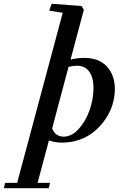

<svg xmlns="http://www.w3.org/2000/svg" viewBox="-130 -745 649 1018"><path d="M199.7 11.2Q161.1 11.2 129.4 -0.5L69.3 224.6H135.7L127.9 252.9H-109.9L-102.5 224.6H-39.1L202.6 -677.2L130.9 -688.5L144 -725.1L302.7 -712.9L314.5 -692.9L244.1 -429.2Q280.3 -438 315.4 -438Q395.5 -438 437.3 -391.8Q479 -345.7 479 -272Q479 -231.4 466.6 -190.9Q454.1 -150.4 429.4 -114Q404.8 -77.6 371.8 -49.6Q338.9 -21.5 293.9 -5.1Q249 11.2 199.7 11.2ZM277.3 -396.5Q261.2 -396.5 233.4 -390.6L146.5 -64Q163.6 -20.5 208 -20.5Q249.5 -20.5 286.6 -60.5Q323.7 -100.6 344.7 -160.4Q365.7 -220.2 365.7 -279.3Q365.7 -333 343.5 -364.7Q321.3 -396.5 277.3 -396.5Z"/></svg>

Font: Elstob 14pt
Style: Bold Italic
Weight: 700
Italic angle: -20°
Designer: Peter S. Baker
Version: Version 1.015